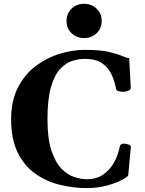

<svg xmlns="http://www.w3.org/2000/svg" viewBox="-20 -968 755 1003"><path d="M434.1 14.6Q360.8 14.6 290.3 -3.2Q219.7 -21 162.6 -62Q105.5 -103 71.8 -172.4Q38.1 -241.7 38.1 -344.7Q38.1 -441.4 73.5 -510.5Q108.9 -579.6 166.5 -623Q224.1 -666.5 291.7 -687Q359.4 -707.5 423.8 -707.5Q503.4 -707.5 548.8 -696.8Q594.2 -686 617.9 -675.3Q641.6 -664.6 654.8 -664.6L663.1 -508.3Q664.1 -500 650.6 -494.4Q637.2 -488.8 630.9 -488.8Q629.4 -488.8 627.9 -488.5Q626.5 -488.3 624 -488.3Q613.8 -488.3 600.8 -491.5Q587.9 -494.6 586.4 -502.4Q579.1 -544.4 562 -580.3Q544.9 -616.2 511.7 -638.4Q478.5 -660.6 422.9 -660.6Q393.1 -660.6 359.4 -650.6Q325.7 -640.6 295.7 -609.4Q265.6 -578.1 246.8 -514.9Q228 -451.7 228 -344.7Q228 -243.2 248.8 -181.2Q269.5 -119.1 301.5 -86.7Q333.5 -54.2 368.9 -43Q404.3 -31.7 433.6 -31.7Q483.4 -31.7 518.6 -55.7Q553.7 -79.6 575.4 -118.4Q597.2 -157.2 605.5 -201.7Q607.4 -211.4 614.3 -214.6Q621.1 -217.8 628.9 -217.8Q634.8 -217.8 649.2 -213.6Q663.6 -209.5 663.6 -201.2L649.9 -52.7Q649.4 -45.9 619.6 -29.5Q589.8 -13.2 541 0.7Q492.2 14.6 434.1 14.6ZM419.4 -769Q381.3 -769 354.5 -793.9Q327.6 -818.8 327.6 -858.4Q327.6 -897.9 354.5 -923.1Q381.3 -948.2 419.4 -948.2Q457 -948.2 484.1 -923.1Q511.2 -897.9 511.2 -858.4Q511.2 -818.8 484.1 -793.9Q457 -769 419.4 -769Z"/></svg>

Font: Gelasio
Style: Bold
Weight: 700
Designer: Eben Sorkin
Foundry: Eben Sorkin
Version: Version 1.008